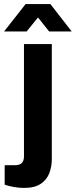

<svg xmlns="http://www.w3.org/2000/svg" viewBox="-47 -743 373 945"><path d="M70 182Q47 182 19.5 177Q-8 172 -24 166V70H28Q71 70 71 27V-526H208V41Q208 76 196 108.5Q184 141 154 161.5Q124 182 70 182ZM-27 -588 79 -723H201L306 -588H195L140 -657L84 -588Z"/></svg>

Font: Archivo VF Beta
Style: Regular
Weight: 400
Designer: Hector Gatti
Foundry: Omnibus-Type
Version: Version 1.002